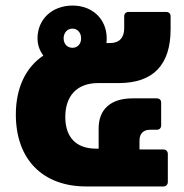

<svg xmlns="http://www.w3.org/2000/svg" viewBox="-20 -671 661 691"><path d="M407 -372C531 -372 594 -437 594 -566V-612C594 -622 588 -628 578 -628H443C433 -628 427 -622 427 -612V-569C427 -535 409 -516 376 -516H363C364 -522 364 -527 364 -533C364 -602 313 -651 241 -651C168 -651 115 -602 115 -533C115 -509 123 -488 136 -471C73 -429 37 -355 37 -259C37 -96 135 0 290 0H568C577 0 584 -6 584 -16V-117C584 -127 577 -133 568 -133H482V-165C482 -190 496 -204 520 -204H544C554 -204 560 -210 560 -220V-302C560 -311 554 -317 544 -317H457C379 -317 335 -278 335 -209V-136H326C253 -136 215 -178 215 -250C215 -326 257 -372 333 -372ZM241 -568C259 -568 272 -553 272 -533C272 -513 259 -499 241 -499C222 -499 209 -513 209 -533C209 -553 222 -568 241 -568Z"/></svg>

Font: LINE Seed Sans TH ExtraBold
Style: Regular
Weight: 800
Designer: Dalton Maag Ltd | Thai characters by Cadson Demak Co.,Ltd.
Foundry: Dalton Maag Ltd
Version: Version 1.003